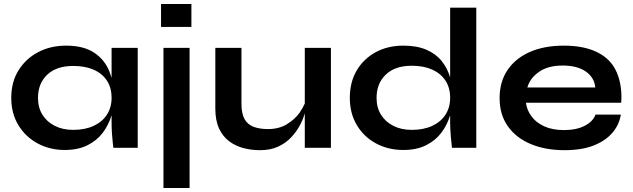

<svg xmlns="http://www.w3.org/2000/svg" viewBox="-20 -735 3147 955"><path d="M302 11Q228 11 167.5 -21.5Q107 -54 71.5 -112.5Q36 -171 36 -248Q36 -327 72 -385Q108 -443 169.5 -475.5Q231 -508 309 -508Q395 -508 447.5 -473.5Q500 -439 524 -380Q530 -364 535 -348V-497H665V0H544Q544 0 541.5 -19.5Q539 -39 537 -69Q535 -99 535 -128V-162Q534 -160 534 -159Q520 -113 491 -74.5Q462 -36 415 -12.5Q368 11 302 11ZM344 -89Q403 -89 446 -109Q489 -129 512 -165Q535 -201 535 -248Q535 -299 511.5 -334.5Q488 -370 445.5 -388.5Q403 -407 344 -407Q261 -407 215 -363.5Q169 -320 169 -248Q169 -200 191 -164.5Q213 -129 252.5 -109Q292 -89 344 -89Z M932 -715V-601H781V-715ZM793 -497H923V200H793Z M1626 0H1496V-172Q1495 -168 1494 -165Q1486 -138 1469.5 -108Q1453 -78 1427 -50.5Q1401 -23 1363 -5.5Q1325 12 1273 12Q1232 12 1192.5 2Q1153 -8 1121 -31.5Q1089 -55 1070 -95Q1051 -135 1051 -196V-497H1181V-218Q1181 -170 1196.5 -142.5Q1212 -115 1242 -104Q1272 -93 1313 -93Q1367 -93 1406 -116.5Q1445 -140 1470 -174Q1486 -198 1496 -220V-497H1626Z M1986 11Q1911 11 1850.5 -21.5Q1790 -54 1755 -112.5Q1720 -171 1720 -248Q1720 -327 1754.5 -385Q1789 -443 1849 -475.5Q1909 -508 1986 -508Q2053 -508 2100 -488Q2147 -468 2176 -432.5Q2205 -397 2219 -350V-697H2349V0H2228Q2225 -23 2222 -59.5Q2219 -96 2219 -128V-162Q2218 -160 2218 -159Q2204 -113 2175 -74.5Q2146 -36 2099 -12.5Q2052 11 1986 11ZM2028 -89Q2087 -89 2130 -109Q2173 -129 2196 -165Q2219 -201 2219 -248Q2219 -299 2195.5 -334.5Q2172 -370 2129.5 -389Q2087 -408 2028 -408Q1945 -408 1899 -364Q1853 -320 1853 -248Q1853 -200 1875 -164.5Q1897 -129 1936.5 -109Q1976 -89 2028 -89Z M2942 -165H3068Q3060 -114 3025.5 -74Q2991 -34 2932 -11Q2873 12 2788 12Q2693 12 2620 -18.5Q2547 -49 2506 -107Q2465 -165 2465 -247Q2465 -329 2505 -387.5Q2545 -446 2616.5 -477Q2688 -508 2784 -508Q2882 -508 2947 -477Q3012 -446 3041.5 -388Q3071 -330 3071 -250Q3071 -237 3070 -224H2596Q2601 -186 2624.5 -155Q2648 -124 2688.5 -106Q2729 -88 2785 -88Q2847 -88 2888.5 -109.5Q2930 -131 2942 -165ZM2778 -409Q2706 -409 2661 -377.5Q2616 -346 2603 -300H2941Q2936 -350 2893.5 -379.5Q2851 -409 2778 -409Z"/></svg>

Font: Syne Modified
Style: Bold
Weight: 700
Designer: Lucas Descroix
Foundry: Bonjour Monde
Version: Version 2.200